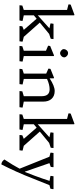

<svg xmlns="http://www.w3.org/2000/svg" viewBox="824 -1663 1102 2790"><g transform="rotate(90 1375.0 -268.0)"><path d="M61 -41.5 124.5 -62.5V-691.4L47.4 -710.9L43 -717.8L47.4 -744.1L194.8 -798.8L202.6 -794.4V-265.6L392.1 -435.5L323.2 -449.7L319.8 -455.6L325.7 -494.6H545.4L547.9 -489.7L543 -454.1L473.1 -431.2L308.6 -295.4L515.1 -62.5L583 -45.9L585.4 -39.1L580.1 0H361.3L357.9 -4.4L362.8 -41.5L414.1 -62.5L252 -249.5L202.6 -208.5V-62.5L281.2 -45.9L284.7 -39.1L277.3 0H58.6L56.6 -4.4Z M712.9 -607.4Q693.8 -624.5 693.8 -640.6Q693.8 -656.7 698.5 -667.2Q703.1 -677.7 710.9 -686.5Q728.5 -706.1 752 -706.1Q773.4 -706.1 788.1 -693.4Q813.5 -671.4 813.5 -650.9Q813.5 -628.9 800 -615Q786.6 -601.1 775.4 -595.7Q764.2 -590.3 753.2 -590.3Q742.2 -590.3 731.7 -595Q721.2 -599.6 712.9 -607.4ZM652.3 -41.5 716.8 -62.5V-385.3L648.9 -414.1L643.6 -419.9L648.9 -446.3L786.6 -502.4L794.9 -498V-62.5L873 -45.9L875 -39.1L869.6 0H650.9L647.5 -4.4Z M1277.8 -438Q1210 -438 1127.4 -400.4V-62.5L1205.6 -45.9L1207.5 -39.1L1202.1 0H983.4L980 -4.4L984.9 -41.5L1049.3 -62.5V-388.7L981.4 -418.5L976.6 -424.3L981.4 -450.7L1109.9 -502.4L1118.2 -498V-438Q1230.5 -511.7 1301.8 -511.7Q1375 -511.7 1416 -466.8Q1456.5 -422.9 1456.5 -344.7V-62.5L1541 -45.9L1543.5 -39.1L1537.6 0H1305.2L1303.2 -4.4L1307.6 -41.5L1377.9 -62.5V-321.8Q1377.9 -438 1277.8 -438Z M1644.5 -41.5 1708 -62.5V-691.4L1630.9 -710.9L1626.5 -717.8L1630.9 -744.1L1778.3 -798.8L1786.1 -794.4V-265.6L1975.6 -435.5L1906.7 -449.7L1903.3 -455.6L1909.2 -494.6H2128.9L2131.3 -489.7L2126.5 -454.1L2056.6 -431.2L1892.1 -295.4L2098.6 -62.5L2166.5 -45.9L2168.9 -39.1L2163.6 0H1944.8L1941.4 -4.4L1946.3 -41.5L1997.6 -62.5L1835.4 -249.5L1786.1 -208.5V-62.5L1864.7 -45.9L1868.2 -39.1L1860.8 0H1642.1L1640.1 -4.4Z M2297.4 219.7Q2388.2 82.5 2431.2 -2.4L2257.3 -435.5L2201.2 -449.7L2197.8 -455.6L2203.1 -494.6H2406.2L2409.7 -489.7L2404.8 -454.1L2350.6 -435.5L2474.1 -79.1H2478.5Q2509.3 -154.8 2533.2 -219.7L2574.2 -333.5Q2593.8 -390.1 2608.4 -437L2538.1 -449.7L2535.6 -455.6L2541.5 -494.6H2725.6L2729 -489.7L2722.2 -449.7L2670.4 -435.5L2525.9 -74.7Q2500 -11.7 2472.2 48.8L2421.9 156.7L2369.6 262.7Q2342.3 262.7 2316.9 241.2Q2305.7 231.9 2297.4 219.7Z"/></g></svg>

Font: Trykker
Style: Regular
Weight: 400
Designer: Magnus Gaarde
Foundry: Magnus Gaarde
Version: Version 1.001